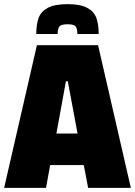

<svg xmlns="http://www.w3.org/2000/svg" viewBox="-22 -906 651 926"><path d="M-2 0 156 -688H451L609 0H403L382 -110H220L200 0ZM250 -262H352L305 -514H296ZM454 -742H351Q351 -766 343.5 -777.5Q336 -789 304 -789Q272 -789 264 -777.5Q256 -766 256 -742H153Q153 -789 164.5 -820Q176 -851 209 -868.5Q242 -886 304 -886Q365 -886 398 -868.5Q431 -851 442.5 -820Q454 -789 454 -742Z"/></svg>

Font: Saira Semi Condensed Black
Style: Regular
Weight: 900
Width: 4
Designer: Hector Gatti with collaboration of the Omnibus-Type team
Foundry: Omnibus-Type
Version: Version 1.001; ttfautohint (v1.8)